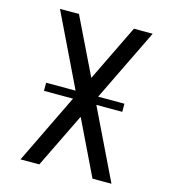

<svg xmlns="http://www.w3.org/2000/svg" viewBox="-113 -849 825 938"><g transform="rotate(15 300.0 -380.0)"><path d="M249 -353 78 0H173L308 -277L442 0H538L367 -353H498V-394H365L543 -760H448L309 -474L170 -760H74L251 -394H102V-353Z"/></g></svg>

Font: LXGW Marker Gothic
Style: Regular
Weight: 400
Version: Version 1.001